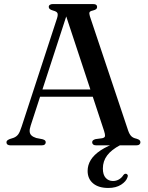

<svg xmlns="http://www.w3.org/2000/svg" viewBox="-20 -720 731 951"><path d="M567 -16.5 576 -1.5Q532 21.5 510.8 49.8Q489.5 78 489.5 115Q489.5 145.5 503.5 161Q517.5 176.5 539.5 176.5Q555.5 176.5 569 168.8Q582.5 161 591 147.5Q594.5 143 597.8 141.5Q601 140 605.5 141Q609.5 142 612 146.5Q614.5 151 611.5 158Q605 178.5 579.8 194.8Q554.5 211 516.5 211Q468 211 441 188.2Q414 165.5 414 126.5Q414 97.5 429.8 72Q445.5 46.5 479.2 24.2Q513 2 567 -16.5ZM165.5 -277H456.5L459.5 -241H161ZM206.5 -15Q206.5 -8.5 201.5 -4.2Q196.5 0 185.5 0H33Q22.5 0 17.2 -4Q12 -8 12 -15Q12 -20 15.2 -23.5Q18.5 -27 27.5 -31L47.5 -37.5Q61.5 -43 70 -54.2Q78.5 -65.5 87.5 -94L262.5 -629.5Q268 -647 264.5 -655Q261 -663 243.5 -667.5Q231.5 -671 226.5 -675.2Q221.5 -679.5 221.5 -685.5Q221.5 -692.5 227 -696.2Q232.5 -700 243 -700H440Q451 -700 456 -696.2Q461 -692.5 461 -685.5Q461 -679 456.5 -675Q452 -671 440.5 -668Q426 -665 423.5 -659.2Q421 -653.5 425 -640L614.5 -74Q621 -55 630 -45.8Q639 -36.5 656 -33Q667.5 -29.5 671.5 -25.5Q675.5 -21.5 675.5 -15Q675.5 -8.5 670.2 -4.2Q665 0 654 0H457.5Q447 0 441.8 -4.2Q436.5 -8.5 436.5 -15Q436.5 -21 440.5 -24.8Q444.5 -28.5 453.5 -31L487 -35.5Q499.5 -38.5 500.2 -46.5Q501 -54.5 495.5 -71.5L302.5 -655.5L316.5 -664.5L132 -98Q126 -80 127 -68.2Q128 -56.5 136 -49Q144 -41.5 159.5 -36.5L190 -30.5Q198.5 -28 202.5 -24.8Q206.5 -21.5 206.5 -15Z"/></svg>

Font: Fraunces 48pt
Style: Regular
Weight: 400
Version: Version 1.000;[b76b70a41]